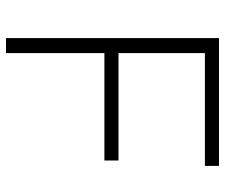

<svg xmlns="http://www.w3.org/2000/svg" viewBox="-75 -675 750 640"><g transform="rotate(90 300.0 -355.0)"><path d="M107 0V-710H533V-663H157V-375H515V-328H157V0Z"/></g></svg>

Font: Geist Mono ExtraLight
Style: Regular
Weight: 200
Monospace: yes
Designer: Basement.studio, Andrés Briganti, Mateo Zaragoza
Foundry: Basement.studio, Vercel, Andrés Briganti, Guido Ferreyra, Mateo Zaragoza
Version: Version 1.500; ttfautohint (v1.8.4.7-5d5b)